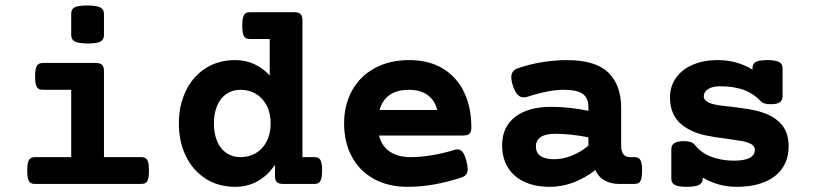

<svg xmlns="http://www.w3.org/2000/svg" viewBox="-20 -686 3038 716"><path d="M367.7 -420.4V-100.1H504.9Q516.6 -100.1 522.9 -95.9Q529.3 -91.8 532.5 -81.1Q535.6 -70.3 535.6 -49.8Q535.6 -29.3 532.5 -18.6Q529.3 -7.8 522.9 -3.9Q516.6 0 504.9 0H112.3Q100.6 0 94.2 -3.9Q87.9 -7.8 84.7 -18.6Q81.5 -29.3 81.5 -49.8Q81.5 -70.3 84.7 -81.1Q87.9 -91.8 94.2 -95.9Q100.6 -100.1 112.3 -100.1H245.6V-351.1H141.6Q129.9 -351.1 123.5 -355Q117.2 -358.9 114 -369.6Q110.8 -380.4 110.8 -400.9Q110.8 -421.4 114 -432.1Q117.2 -442.9 123.5 -447Q129.9 -451.2 141.6 -451.2H336.9Q353.5 -451.2 360.6 -444.1Q367.7 -437 367.7 -420.4ZM367.7 -634.8V-554.7Q367.7 -538.1 354.7 -531Q341.8 -523.9 307.6 -523.9Q273.4 -523.9 259.5 -531Q245.6 -538.1 245.6 -554.7V-634.8Q245.6 -651.9 258.3 -658.7Q271 -665.5 305.2 -665.5Q339.8 -665.5 353.8 -658.4Q367.7 -651.4 367.7 -634.8Z M1107.9 -609.9V-100.1H1150.4Q1162.1 -100.1 1168.5 -96.2Q1174.8 -92.3 1178 -81.5Q1181.2 -70.8 1181.2 -50.3Q1181.2 -29.8 1178 -19Q1174.8 -8.3 1168.5 -4.2Q1162.1 0 1150.4 0H1036.1Q1019.5 0 1012.5 -7.1Q1005.4 -14.2 1005.4 -30.8V-71.8Q980 -32.7 941.9 -11Q903.8 10.7 857.4 10.7Q793.5 10.7 745.6 -20.5Q697.8 -51.8 672.4 -105.5Q647 -159.2 647 -225.6Q647 -292 672.4 -345.7Q697.8 -399.4 745.6 -430.7Q793.5 -461.9 857.4 -461.9Q895.5 -461.9 928.2 -447Q960.9 -432.1 985.8 -404.3V-540.5H914.1Q902.3 -540.5 896 -544.4Q889.6 -548.3 886.5 -559.1Q883.3 -569.8 883.3 -590.3Q883.3 -610.8 886.5 -621.6Q889.6 -632.3 896 -636.5Q902.3 -640.6 914.1 -640.6H1077.1Q1093.8 -640.6 1100.8 -633.5Q1107.9 -626.5 1107.9 -609.9ZM777.8 -225.6Q777.8 -187.5 789.8 -159.2Q801.8 -130.9 824.2 -115.5Q846.7 -100.1 877 -100.1Q908.2 -100.1 933.6 -114.7Q959 -129.4 974.1 -158Q989.3 -186.5 989.3 -225.6Q989.3 -264.6 974.1 -293.2Q959 -321.8 933.6 -336.4Q908.2 -351.1 877 -351.1Q846.7 -351.1 824.2 -335.7Q801.8 -320.3 789.8 -292Q777.8 -263.7 777.8 -225.6Z M1737.8 -210.9Q1737.8 -194.3 1730.7 -187.5Q1723.6 -180.7 1707 -180.7H1393.6Q1402.8 -141.6 1433.3 -120.8Q1463.9 -100.1 1510.7 -100.1Q1586.4 -100.1 1674.8 -127Q1680.7 -128.9 1686.5 -128.9Q1697.3 -128.9 1705.1 -119.1Q1712.9 -109.4 1719.2 -85.9Q1724.1 -67.9 1724.1 -55.2Q1724.1 -42.5 1718.5 -35.4Q1712.9 -28.3 1700.2 -23.9Q1651.4 -7.8 1600.6 1.5Q1549.8 10.7 1501 10.7Q1426.8 10.7 1373 -19.5Q1319.3 -49.8 1291.3 -103.3Q1263.2 -156.7 1263.2 -225.6Q1263.2 -293.9 1292.5 -347.7Q1321.8 -401.4 1377 -431.6Q1432.1 -461.9 1505.9 -461.9Q1580.1 -461.9 1632.3 -429.9Q1684.6 -397.9 1711.2 -341.1Q1737.8 -284.2 1737.8 -210.9ZM1395.5 -275.9H1610.4Q1602.1 -311.5 1575 -331.3Q1547.9 -351.1 1505.9 -351.1Q1416.5 -351.1 1395.5 -275.9Z M2296.4 -282.7V-141.6Q2296.4 -122.1 2304.7 -111.1Q2313 -100.1 2328.6 -100.1H2343.8Q2355.5 -100.1 2361.8 -95.9Q2368.2 -91.8 2371.3 -81.1Q2374.5 -70.3 2374.5 -49.8Q2374.5 -29.3 2371.3 -18.6Q2368.2 -7.8 2361.8 -3.9Q2355.5 0 2343.8 0H2289.1Q2258.8 0 2235.6 -12.5Q2212.4 -24.9 2200.2 -51.8Q2161.6 -22 2118.7 -5.6Q2075.7 10.7 2030.3 10.7Q1975.1 10.7 1935.1 -8.1Q1895 -26.9 1873.8 -61.8Q1852.5 -96.7 1852.5 -144Q1852.5 -212.4 1900.9 -250Q1949.2 -287.6 2036.1 -287.6Q2101.1 -287.6 2174.3 -272.9V-287.1Q2174.3 -319.8 2153.8 -335.4Q2133.3 -351.1 2081.5 -351.1Q2052.7 -351.1 2017.3 -344Q1981.9 -336.9 1947.3 -325.2Q1939 -322.8 1933.1 -322.8Q1920.9 -322.8 1911.4 -331.8Q1901.9 -340.8 1894 -362.3Q1886.7 -383.8 1886.7 -397.5Q1886.7 -422.4 1909.2 -430.7Q1952.6 -446.3 2001.5 -454.1Q2050.3 -461.9 2093.3 -461.9Q2200.7 -461.9 2248.5 -415.5Q2296.4 -369.1 2296.4 -282.7ZM1978.5 -139.2Q1978.5 -116.2 1995.8 -104.2Q2013.2 -92.3 2045.9 -92.3Q2079.6 -92.3 2112.5 -105.7Q2145.5 -119.1 2174.3 -142.6V-173.8Q2109.9 -187 2048.3 -187Q2014.2 -187 1996.3 -174.8Q1978.5 -162.6 1978.5 -139.2Z M2898.4 -431.2V-328.1Q2898.4 -311.5 2887.9 -304.4Q2877.4 -297.4 2853.5 -297.4Q2827.6 -297.4 2817.9 -307.6Q2789.1 -338.4 2752 -351.3Q2714.8 -364.3 2666 -364.3Q2637.2 -364.3 2620.8 -354Q2604.5 -343.8 2604.5 -326.7Q2604.5 -306.2 2640.6 -297.4Q2659.7 -292.5 2705.6 -288.1Q2751 -282.7 2781 -277.3Q2811 -272 2837.9 -261.2Q2877 -245.1 2898.9 -216.3Q2920.9 -187.5 2920.9 -140.1Q2920.9 -93.8 2898.2 -59.8Q2875.5 -25.9 2831.8 -7.6Q2788.1 10.7 2726.6 10.7Q2658.7 10.7 2600.6 -23.9V-20Q2600.6 -3.4 2586.4 3.7Q2572.3 10.7 2541 10.7Q2509.8 10.7 2496.6 3.7Q2483.4 -3.4 2483.4 -20V-128.9Q2483.4 -145 2494.9 -152.3Q2506.3 -159.7 2530.3 -159.7Q2560.1 -159.7 2570.8 -146Q2595.2 -115.2 2633.3 -101.1Q2671.4 -86.9 2716.8 -86.9Q2794.9 -86.9 2794.9 -127.4Q2794.9 -139.6 2783.9 -147Q2772.9 -154.3 2751.5 -159.2Q2739.3 -161.6 2694.8 -168Q2645.5 -173.8 2610.1 -181.4Q2574.7 -189 2545.9 -205.1Q2478.5 -242.2 2478.5 -322.3Q2478.5 -364.7 2501.5 -396.5Q2524.4 -428.2 2564.7 -445.1Q2605 -461.9 2655.3 -461.9Q2729 -461.9 2786.1 -426.3V-431.2Q2786.1 -447.8 2798.1 -454.8Q2810.1 -461.9 2840.8 -461.9Q2872.1 -461.9 2885.3 -454.8Q2898.4 -447.8 2898.4 -431.2Z"/></svg>

Font: Courier Prime
Style: Bold
Weight: 700
Designer: Alan Dague-Greene, Quote-Unquote Apps
Foundry: Quote-Unquote Apps
Version: Version 3.018